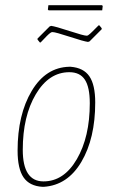

<svg xmlns="http://www.w3.org/2000/svg" viewBox="-20 -716 436 742"><path d="M374 -696 377 -693 375 -676H168L165 -679L167 -696ZM364 -618 373 -607V-603L326 -556L320 -554Q304 -556 249 -574Q194 -592 183 -592Q180 -592 177 -590.5Q174 -589 169.5 -585Q165 -581 161 -577Q157 -573 150 -565.5Q143 -558 137 -552H134L125 -563V-567L172 -614L178 -616Q194 -614 249 -596Q304 -578 315 -578Q318 -578 321 -580Q324 -582 328.5 -586Q333 -590 337 -594Q341 -598 348 -605Q355 -612 361 -618ZM248 -458H253Q303 -454 325.5 -421Q348 -388 348 -320Q348 -181 294.5 -90.5Q241 0 149 6H144Q94 3 71 -30.5Q48 -64 48 -134Q48 -273 102.5 -364.5Q157 -456 248 -458ZM248 -437Q169 -437 118.5 -352Q68 -267 68 -137Q68 -15 148 -15Q227 -15 277 -101Q327 -187 327 -317Q327 -379 308 -408Q289 -437 248 -437Z"/></svg>

Font: Alegreya Sans Thin
Style: Italic
Weight: 100
Italic angle: -7°
Designer: Juan Pablo del Peral
Foundry: Huerta Tipografica
Version: Version 2.007